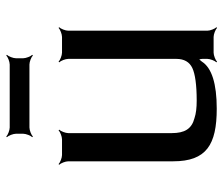

<svg xmlns="http://www.w3.org/2000/svg" viewBox="-70 -632 713 613"><g transform="rotate(-90 286.5 -325.5)"><path d="M246 10C326 10 376 -6 396 -37C399 -42 406 -47 407 -51L403 -53C402 -49 405 -41 405 -36V-20C405 -11 399 4 394 9L396 11C401 6 416 0 425 0H475C484 0 499 6 504 11L506 9C501 4 495 -11 495 -20V-464C495 -473 501 -488 506 -493L504 -495C499 -490 484 -484 475 -484H425C416 -484 401 -490 396 -495L394 -493C399 -488 405 -473 405 -464V-119C405 -94 395 -77 376 -68C357 -59 322 -54 272 -54C249 -54 231 -56 216 -61C181 -70 168 -93 168 -134V-464C168 -473 174 -488 179 -493L177 -495C172 -490 157 -484 148 -484H98C89 -484 74 -490 69 -495L67 -493C72 -488 78 -473 78 -464V-129C78 -23 131 10 246 10ZM407 -608V-631C407 -640 413 -655 418 -660L416 -662C411 -657 396 -651 387 -651H186C177 -651 162 -657 157 -662L155 -660C160 -655 166 -640 166 -631V-608C166 -599 160 -584 155 -579L157 -577C162 -582 177 -588 186 -588H387C396 -588 411 -582 416 -577L418 -579C413 -584 407 -599 407 -608Z"/></g></svg>

Font: Gamestation Storm
Style: Regular
Weight: 400
Designer: Jonas Hecksher
Foundry: Jonas Hecksher, Playtypeª, e-types AS
Version: Version 1.003